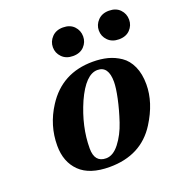

<svg xmlns="http://www.w3.org/2000/svg" viewBox="-130 -820 881 942"><g transform="rotate(-20 310.0 -349.0)"><path d="M541 -710Q578 -710 599 -688Q620 -666 620 -635Q620 -605 599 -583Q578 -561 541 -561Q505 -561 483.5 -583Q462 -605 462 -635Q462 -665 483.5 -687.5Q505 -710 541 -710ZM301 -710Q338 -710 359 -688Q380 -666 380 -635Q380 -605 359 -583Q338 -561 301 -561Q265 -561 243.5 -583Q222 -605 222 -635Q222 -665 243.5 -687.5Q265 -710 301 -710ZM77 -174Q77 -280 136 -371Q220 -502 381 -502Q423 -502 458 -493Q493 -484 524 -463Q555 -442 573 -402.5Q591 -363 591 -308Q591 -213 529 -115Q449 12 284 12Q180 12 128.5 -38.5Q77 -89 77 -174ZM222 -107Q222 -34 282 -34Q319 -34 351.5 -76Q384 -118 403.5 -176.5Q423 -235 434.5 -289Q446 -343 446 -374Q446 -456 389 -456Q327 -456 274 -339Q222 -220 222 -107Z"/></g></svg>

Font: Heuristica
Style: Bold Italic
Weight: 700
Italic angle: -13°
Version: Version 1.0.2